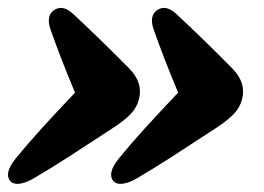

<svg xmlns="http://www.w3.org/2000/svg" viewBox="-26 -473 666 485"><path d="M585.5 -222.5Q580.5 -202 565.2 -185.8Q550 -169.5 522.5 -151.5Q459.5 -110 408.5 -77.2Q357.5 -44.5 318 -21.5Q298.5 -10.5 283.2 -8.8Q268 -7 260 -16Q244.5 -35.5 274 -72.5Q302.5 -107.5 339 -147.8Q375.5 -188 424 -239Q403.5 -288 389 -325.8Q374.5 -363.5 362.5 -397.5Q350 -432.5 370.5 -447Q392 -462.5 418.5 -438.5Q446 -413 481.8 -378.5Q517.5 -344 560.5 -300.5Q596.5 -264 585.5 -222.5ZM325 -222.5Q320 -202 304.8 -185.8Q289.5 -169.5 262 -151.5Q199 -110 148 -77.2Q97 -44.5 57.5 -21.5Q38 -10.5 22.8 -8.8Q7.5 -7 -0.5 -16Q-16 -35.5 13.5 -72.5Q42 -107.5 78.5 -147.8Q115 -188 163.5 -239Q143 -288 128.5 -325.8Q114 -363.5 102 -397.5Q89.5 -432.5 110 -447Q131.5 -462.5 158 -438.5Q185.5 -413 221.2 -378.5Q257 -344 300 -300.5Q336 -264 325 -222.5Z"/></svg>

Font: Fraunces 72pt SuperSoft Black
Style: Italic
Weight: 900
Italic angle: -16°
Version: Version 1.000;[b76b70a41]